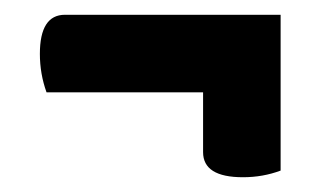

<svg xmlns="http://www.w3.org/2000/svg" viewBox="-20 -342 440 260"><path d="M360 -322V-111Q336 -102 309 -102Q255 -102 255 -136V-217H43Q34 -242 34 -269Q34 -322 68 -322Z"/></svg>

Font: Yanone Kaffeesatz Bold
Style: Regular
Weight: 700
Designer: Yanone (Cyrillic: Daniel Pouzeot)
Foundry: Yanone
Version: Version 1.003;PS 001.003;hotconv 1.0.88;makeotf.lib2.5.64775